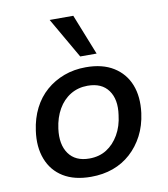

<svg xmlns="http://www.w3.org/2000/svg" viewBox="-85 -831 797 912"><g transform="rotate(-10 313.5 -375.0)"><path d="M281 9Q201 9 148 -23.5Q95 -56 72 -115.5Q49 -175 60 -252Q68 -311 92 -358.5Q116 -406 154 -439Q192 -472 240.5 -490Q289 -508 346 -508Q426 -508 479 -475Q532 -442 555 -384Q578 -326 568 -248Q560 -188 535.5 -141Q511 -94 473.5 -60Q436 -26 387.5 -8.5Q339 9 281 9ZM288 -78Q336 -78 371.5 -100.5Q407 -123 430.5 -163.5Q454 -204 460 -257Q471 -331 439 -375.5Q407 -420 339 -420Q293 -420 256.5 -398Q220 -376 197 -336Q174 -296 167 -243Q157 -168 189 -123Q221 -78 288 -78ZM329 -563 216 -759H330L408 -563Z"/></g></svg>

Font: Nunito Sans 7pt SemiBold
Style: Italic
Weight: 600
Italic angle: -9°
Designer: Vernon Adams
Foundry: Vernon Adams
Version: Version 3.101;gftools[0.9.27]